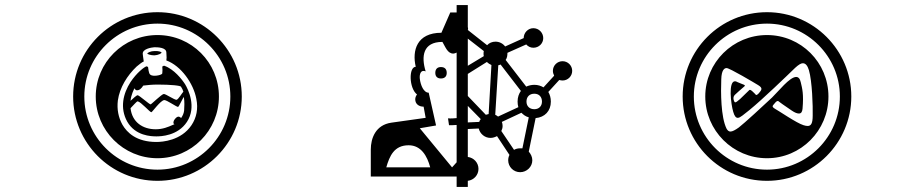

<svg xmlns="http://www.w3.org/2000/svg" viewBox="-20 -680 3640 756"><path d="M522 -305C517 -305 503 -291 494 -283C496 -306 507 -328 510 -333C510 -329 513 -327 516 -325C528 -322 538 -333 544 -343C560 -345 579 -347 601 -347C652 -347 693 -343 693 -338C697 -332 700 -326 702 -319C697 -314 682 -288 675 -287C666 -287 633 -310 625 -310C616 -309 577 -270 573 -269C568 -269 528 -305 522 -305ZM312 -300C312 -458 441 -587 600 -587C758 -587 887 -458 887 -300C887 -141 758 -12 600 -12C441 -12 312 -141 312 -300ZM753 -291C761 -252 754 -217 734 -187C693 -126 619 -121 596 -121C517 -121 480 -158 462 -189C446 -218 440 -250 444 -284C451 -335 481 -383 518 -418C530 -428 539 -435 546 -438C544 -448 543 -463 542 -468V-469C542 -487 574 -493 588 -494C602 -494 634 -493 635 -474L636 -453C636 -449 635 -445 635 -442C693 -421 742 -351 753 -291ZM704 -298C707 -279 706 -259 705 -245C704 -235 700 -225 693 -215C690 -219 683 -225 673 -216C666 -209 663 -203 663 -198C662 -195 664 -192 667 -191C665 -190 663 -189 660 -188C642 -180 621 -171 593 -171C542 -171 500 -199 494 -254C504 -264 518 -281 522 -281C535 -279 570 -238 576 -238C580 -239 612 -285 627 -286C637 -286 675 -259 681 -259C685 -260 700 -295 704 -298ZM588 -479C573 -479 560 -472 560 -469C560 -467 573 -462 588 -462C604 -463 616 -470 616 -473C616 -476 603 -480 588 -479ZM357 -300C357 -166 466 -57 600 -57C734 -57 842 -166 842 -300C842 -434 734 -542 600 -542C466 -542 357 -434 357 -300ZM268 -300C268 -117 416 32 600 32C783 32 932 -117 932 -300C932 -483 783 -632 600 -632C416 -632 268 -483 268 -300ZM563 -416C560 -417 559 -419 558 -419C549 -418 517 -392 494 -357C465 -312 451 -255 481 -201C513 -145 575 -143 596 -143C613 -143 680 -145 716 -200C755 -259 721 -328 709 -348C697 -367 665 -408 627 -421C625 -422 624 -420 619 -418C620 -412 620 -396 619 -391C618 -385 591 -379 578 -383C567 -386 566 -394 563 -416Z M1501 -21C1514 -66 1532 -108 1589 -108C1638 -108 1662 -66 1674 -21ZM1668 -315C1648 -315 1636 -345 1633 -370C1631 -388 1637 -407 1656 -399C1638 -458 1645 -515 1722 -515C1734 -495 1742 -469 1765 -469C1769 -469 1774 -471 1778 -473V-215C1768 -214 1756 -213 1744 -214L1748 -187C1757 -187 1767 -187 1778 -188V-41L1760 -21L1633 -175L1697 -186ZM1873 -211C1870 -208 1868 -204 1867 -200L1822 -198V-263ZM1954 -164C1957 -170 1959 -177 1959 -184C1959 -190 1958 -195 1956 -200L2033 -236C2041 -228 2050 -221 2062 -218L2037 -96C2034 -96 2031 -96 2028 -96C2019 -96 2011 -94 2004 -90ZM1884 -469C1884 -465 1884 -462 1885 -459L1822 -421V-528L1885 -479C1884 -475 1884 -472 1884 -469ZM1822 -389 1897 -436C1902 -431 1908 -427 1915 -424L1904 -231C1900 -230 1897 -229 1893 -228L1822 -302ZM2018 -280C2018 -272 2019 -265 2021 -258L1941 -221C1938 -224 1934 -226 1930 -228L1942 -423C1945 -423 1948 -425 1951 -426L2031 -322C2023 -311 2018 -297 2018 -280ZM2053 -280C2053 -299 2065 -311 2084 -311C2102 -311 2114 -299 2114 -280C2114 -262 2102 -250 2084 -250C2065 -250 2053 -262 2053 -280ZM1716 -416C1702 -416 1694 -408 1694 -393C1694 -379 1702 -371 1716 -371C1731 -371 1739 -379 1739 -393C1739 -408 1731 -416 1716 -416ZM1822 32C1846 29 1864 9 1864 -15C1864 -39 1846 -59 1822 -62V-172L1865 -174C1870 -153 1889 -137 1911 -137C1921 -137 1929 -140 1937 -144L1986 -70C1983 -64 1981 -57 1981 -49C1981 -23 2002 -2 2028 -2C2054 -2 2076 -23 2076 -49C2076 -62 2070 -74 2062 -83L2089 -215C2125 -218 2149 -243 2149 -280C2149 -295 2145 -308 2139 -318L2182 -365C2186 -364 2191 -363 2195 -363C2216 -363 2233 -380 2233 -401C2233 -422 2216 -439 2195 -439C2174 -439 2157 -422 2157 -401C2157 -394 2159 -388 2162 -382L2120 -336C2110 -342 2098 -346 2084 -346C2072 -346 2061 -343 2052 -339L1971 -444C1977 -452 1978 -462 1978 -472L2052 -505C2059 -497 2069 -492 2080 -492C2102 -492 2119 -509 2119 -530C2119 -551 2102 -569 2080 -569C2059 -569 2042 -551 2042 -530L1969 -497C1960 -509 1946 -516 1931 -516C1918 -516 1906 -511 1898 -502L1822 -562C1823 -564 1823 -566 1823 -567C1823 -569 1823 -571 1822 -573V-660H1778V-631H1753L1718 -551C1621 -551 1602 -481 1617 -417C1589 -417 1590 -333 1622 -308C1618 -303 1615 -296 1615 -289C1615 -270 1630 -260 1648 -260L1656 -216L1521 -197C1459 -188 1440 -136 1440 -91V15H1778V56H1822Z M2965 -345C2985 -333 2979 -326 2968 -313C2957 -301 2955 -308 2955 -308C2955 -308 2953 -311 2943 -320C2933 -330 2930 -325 2930 -325C2930 -325 2915 -310 2894 -290C2884 -281 2878 -277 2875 -277C2872 -277 2871 -281 2869 -286C2865 -300 2874 -307 2874 -307C2874 -307 2901 -332 2910 -339C2919 -346 2907 -346 2883 -357C2880 -359 2877 -360 2874 -360C2847 -360 2858 -270 2867 -240C2872 -222 2878 -216 2885 -216C2895 -216 2909 -230 2930 -246C2983 -289 3080 -383 3111 -413C3124 -425 3134 -431 3141 -431C3153 -431 3160 -420 3165 -404C3178 -361 3181 -260 3180 -225C3180 -193 3173 -184 3160 -184C3156 -184 3150 -185 3144 -187C3117 -195 3046 -244 3031 -252C3017 -261 3022 -263 3031 -274C3042 -288 3047 -280 3047 -280C3047 -280 3071 -262 3097 -245C3110 -236 3119 -233 3126 -233C3136 -233 3139 -242 3140 -252C3145 -309 3139 -331 3133 -356C3130 -371 3123 -377 3115 -377C3089 -377 3045 -320 3020 -296C2987 -265 2910 -194 2889 -178C2875 -168 2864 -162 2856 -162C2850 -162 2845 -166 2841 -173C2818 -219 2818 -317 2820 -368C2821 -404 2832 -412 2841 -412C2853 -412 2952 -353 2965 -345ZM2712 -300C2712 -458 2841 -587 3000 -587C3158 -587 3287 -458 3287 -300C3287 -141 3158 -12 3000 -12C2841 -12 2712 -141 2712 -300ZM2757 -300C2757 -166 2866 -57 3000 -57C3134 -57 3242 -166 3242 -300C3242 -434 3134 -542 3000 -542C2866 -542 2757 -434 2757 -300ZM2668 -300C2668 -117 2816 32 3000 32C3183 32 3332 -117 3332 -300C3332 -483 3183 -632 3000 -632C2816 -632 2668 -483 2668 -300Z"/></svg>

Font: CryptoKit 1.4
Style: Regular
Weight: 400
Monospace: yes
Designer: Oceane Juvin
Foundry: http://www.head-geneve.ch
Version: Version 1.000